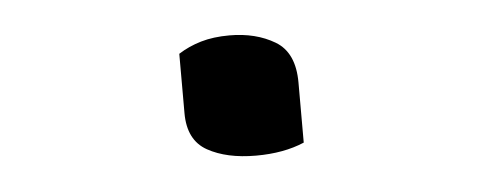

<svg xmlns="http://www.w3.org/2000/svg" viewBox="-28 -431 656 261"><g transform="rotate(-5 300.0 -301.0)"><path d="M379 -230Q351 -218 313 -218Q273 -218 247 -232.5Q221 -247 221 -284V-365Q235 -374 252 -379Q269 -384 291 -384Q327 -384 353 -368.5Q379 -353 379 -312Z"/></g></svg>

Font: Recursive Mn Csl St
Style: Regular
Weight: 400
Monospace: yes
Version: Version 1.079;hotconv 1.0.112;makeotfexe 2.5.65598; ttfautoh